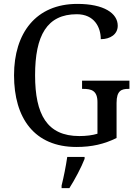

<svg xmlns="http://www.w3.org/2000/svg" viewBox="-20 -744 703 985"><path d="M372 10C452 10 515 -5 578 -36V-216C578 -280 604 -288 639 -288H644V-330H401V-288H407C448 -288 480 -280 480 -220V-58C455 -50 421 -46 387 -46C221 -46 160 -157 160 -358C160 -562 221 -671 374 -671C464 -671 497 -604 497 -543C547 -543 584 -569 584 -612C584 -676 513 -724 377 -724C164 -724 52 -574 52 -358C52 -137 157 10 372 10ZM296 208V221H336C363 179 398 113 414 71V61H325C318 109 307 164 296 208Z"/></svg>

Font: Noto Serif Ethiopic SmCn
Style: Regular
Weight: 400
Width: 4
Designer: Monotype Design Team
Foundry: Monotype Imaging Inc.
Version: Version 2.102